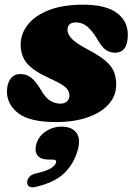

<svg xmlns="http://www.w3.org/2000/svg" viewBox="-20 -505 570 818"><path d="M237.5 -63.5Q256 -63.5 266 -73.5Q276 -83.5 276 -98.5Q275.5 -118 259.2 -133Q243 -148 189 -172.5Q125 -201.5 97 -232.8Q69 -264 68 -313.5Q67.5 -360 97.8 -399Q128 -438 187.5 -461.5Q247 -485 334 -485Q431 -485 477.8 -450Q524.5 -415 524.5 -358Q525 -280.5 469.5 -280.5Q446 -280.5 428.5 -294.2Q411 -308 391 -344Q371.5 -375.5 350.8 -392.5Q330 -409.5 304 -409.5Q267.5 -409.5 267.5 -377Q268 -360 284.8 -341Q301.5 -322 353.5 -294.5Q401 -269.5 427.2 -247.8Q453.5 -226 464 -202.2Q474.5 -178.5 475 -147.5Q476 -99.5 444.8 -63Q413.5 -26.5 355.5 -5.8Q297.5 15 218.5 15Q106 15 57.5 -23Q9 -61 9.5 -116.5Q10.5 -151 25.5 -170.2Q40.5 -189.5 66.5 -189.5Q95.5 -189.5 115.2 -172Q135 -154.5 154 -122.5Q174 -88 194 -75.8Q214 -63.5 237.5 -63.5ZM190 175Q153 175 139.8 157Q126.5 139 134.5 110Q143.5 76 174.5 55.2Q205.5 34.5 242 34.5Q284.5 34.5 304.5 59.2Q324.5 84 312 131.5Q296 191.5 254.5 232Q213 272.5 133 291Q113.5 296 104.2 289.5Q95 283 96 270.5Q96.5 258.5 105.2 248.5Q114 238.5 132.5 234Q180.5 223 198.2 211Q216 199 219 187.5Q222 175 205.5 175Z"/></svg>

Font: Fraunces 9pt Soft Black
Style: Italic
Weight: 900
Italic angle: -16°
Version: Version 1.000;[b76b70a41]